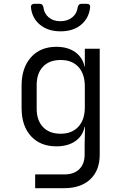

<svg xmlns="http://www.w3.org/2000/svg" viewBox="-20 -805 640 1005"><path d="M164 180V108H317Q367 108 395 80.5Q423 53 423 4V-45L425 -141H423Q413 -93 374 -66Q335 -39 275 -39Q191 -39 142 -92.5Q93 -146 93 -240V-357Q93 -450 142 -505Q191 -560 275 -560Q335 -560 374 -532Q413 -504 423 -455H424V-550H502V4Q502 87 452.5 133.5Q403 180 316 180ZM298 -105Q356 -105 390 -141.5Q424 -178 424 -243V-353Q424 -418 390.5 -454.5Q357 -491 298 -491Q238 -491 205 -456Q172 -421 172 -360V-236Q172 -175 205 -140Q238 -105 298 -105ZM297 -641Q232 -641 190 -675Q148 -709 142 -766Q141 -785 160 -785H188Q203 -785 207 -768Q211 -734 235 -714Q259 -694 296 -694Q333 -694 358 -714Q383 -734 387 -768Q391 -785 406 -785H434Q453 -785 452 -768Q446 -710 404.5 -675.5Q363 -641 297 -641Z"/></svg>

Font: Pitagon Sans Mono Light
Style: Regular
Weight: 300
Monospace: yes
Designer: Travis Tran
Foundry: Pitagon
Version: Version 1.001; ttfautohint (v1.8.4.7-5d5b);gftools[0.9.26]